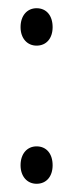

<svg xmlns="http://www.w3.org/2000/svg" viewBox="-20 -440 178 467"><path d="M69 7C93 7 108 -11 108 -38C108 -66 93 -84 69 -84C46 -84 30 -66 30 -38C30 -11 46 7 69 7ZM30 -374C30 -347 46 -329 69 -329C93 -329 108 -347 108 -374C108 -402 93 -420 69 -420C46 -420 30 -402 30 -374Z"/></svg>

Font: Americaine Condensed
Style: Regular
Weight: 400
Width: 3
Designer: Alan Madić
Foundry: ESAD Valence
Version: Version 0.001;Glyphs 3.1.2 (3151)